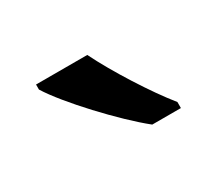

<svg xmlns="http://www.w3.org/2000/svg" viewBox="-49 -852 374 331"><g transform="rotate(-30 138.0 -686.0)"><path d="M142 -766H40V-756C64 -717 135 -641 179 -606H236V-618C206 -655 164 -721 142 -766Z"/></g></svg>

Font: Noto Sans Bengali SemiCondensed
Style: Regular
Weight: 400
Width: 4
Designer: Jelle Bosma - Monotype Design Team
Foundry: Monotype Imaging Inc.
Version: Version 2.003